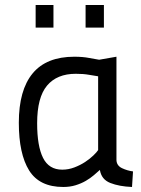

<svg xmlns="http://www.w3.org/2000/svg" viewBox="-20 -735 562 765"><path d="M444 -97Q445 -75 466 -65Q487 -55 510 -52L506 10Q455 8 419.5 -6Q384 -20 378 -58Q368 -49 354 -37Q340 -25 322 -14.5Q304 -4 281.5 3Q259 10 232 10Q137 10 96 -56Q55 -122 55 -246Q55 -376 110 -442.5Q165 -509 276 -509Q310 -509 335.5 -504Q361 -499 375 -497L444 -509ZM228 -59Q253 -59 276.5 -68Q300 -77 319 -89.5Q338 -102 352 -115.5Q366 -129 371 -137V-431Q357 -433 334.5 -437Q312 -441 282 -441Q207 -441 167.5 -394Q128 -347 128 -244Q128 -153 151.5 -106Q175 -59 228 -59ZM122 -715H193V-625H122ZM321 -715H394V-625H321Z"/></svg>

Font: Panefresco 400wt
Style: Regular
Weight: 400
Foundry: Campivisivi & Chank Co
Version: Version 1.002